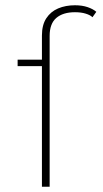

<svg xmlns="http://www.w3.org/2000/svg" viewBox="-20 -709 390 729"><path d="M345.7 -664.1Q333.5 -674.8 312.7 -681.9Q292 -689 264.6 -689Q229 -689 200.7 -677Q172.4 -665 155.8 -639.6Q139.2 -614.3 139.2 -574.2V0H168.5V-572.8Q168.5 -619.1 193.8 -640.9Q219.2 -662.6 264.6 -662.6Q288.1 -662.6 305.4 -657.2Q322.8 -651.9 331.1 -643.6ZM46.9 -458H153.3V-482.4H46.9Z"/></svg>

Font: Estedad VF
Style: Regular
Weight: 100
Designer: Amin Abedi
Version: Version 7.3